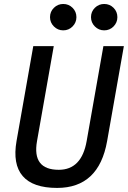

<svg xmlns="http://www.w3.org/2000/svg" viewBox="-20 -922 634 952"><path d="M263.2 9.8Q143.1 9.8 92.5 -49.1Q42 -107.9 62 -222.7L145 -693.4H246.6L163.6 -222.7Q138.2 -80.1 271.5 -80.1Q384.8 -80.1 409.7 -222.7L492.7 -693.4H594.2L511.2 -222.7Q470.2 9.8 263.2 9.8ZM293.5 -771.5Q266.6 -771.5 247.3 -790.8Q228 -810.1 228 -836.9Q228 -864.3 247.3 -883.3Q266.6 -902.3 293.5 -902.3Q320.8 -902.3 339.8 -883.3Q358.9 -864.3 358.9 -836.9Q358.9 -810.1 339.8 -790.8Q320.8 -771.5 293.5 -771.5ZM496.6 -771.5Q469.7 -771.5 450.4 -790.8Q431.2 -810.1 431.2 -836.9Q431.2 -864.3 450.4 -883.3Q469.7 -902.3 496.6 -902.3Q523.9 -902.3 543 -883.3Q562 -864.3 562 -836.9Q562 -810.1 543 -790.8Q523.9 -771.5 496.6 -771.5Z"/></svg>

Font: Cascadia Mono PL
Style: Italic
Weight: 400
Italic angle: -10°
Monospace: yes
Designer: Aaron Bell
Foundry: Saja Typeworks
Version: Version 2404.023; ttfautohint (v1.8.4)